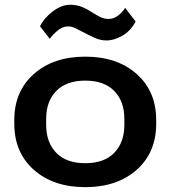

<svg xmlns="http://www.w3.org/2000/svg" viewBox="-20 -771 716 806"><path d="M40 -251.5Q40 -130.9 122.1 -58.1Q204.1 14.6 337.9 14.6Q471.7 14.6 553.7 -58.1Q635.7 -130.9 635.7 -251.5V-267.1Q635.7 -387.7 553.7 -460.4Q471.7 -533.2 337.9 -533.2Q204.1 -533.2 122.1 -460.4Q40 -387.7 40 -267.1ZM173.8 -272.5Q173.8 -345.7 216.3 -389.2Q258.8 -432.6 337.9 -432.6Q417 -432.6 459.5 -389.2Q502 -345.7 502 -272.5V-246.6Q502 -173.3 459.7 -129.6Q417.5 -85.9 337.9 -85.9Q258.3 -85.9 216.1 -129.6Q173.8 -173.3 173.8 -246.6ZM147.9 -660.6 189 -607.9Q198.7 -622.6 220.2 -641.4Q241.7 -660.2 266.6 -660.2Q281.7 -660.2 299.6 -651.1Q317.4 -642.1 335.4 -632.8Q352.1 -623.5 377 -612.3Q401.9 -601.1 427.7 -601.1Q458 -601.1 493.2 -620.8Q528.3 -640.6 549.3 -680.7L505.4 -737.8Q493.2 -718.8 474.9 -705.1Q456.5 -691.4 435.1 -691.4Q415 -691.4 394.3 -702.9Q373.5 -714.4 356 -725.6Q335.9 -738.3 316.2 -744.6Q296.4 -751 274.4 -751Q239.3 -751 202.6 -723.9Q166 -696.8 147.9 -660.6Z"/></svg>

Font: Roboto Flex
Style: wght 600 wdth 140 opsz 13.0 GRAD 0.00 slnt 0.00 XTRA 468 XOPQ 96 YOPQ 79 YTLC 514 YTUC 712 YTAS 750 YTDE -203.00 YTFI 738
Weight: 600
Width: 8
Designer: Berlow after Robertson
Foundry: Google
Version: Version 3.100